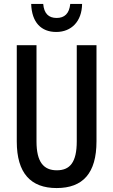

<svg xmlns="http://www.w3.org/2000/svg" viewBox="-20 -943 574 973"><path d="M396 -923H336C331 -874 307 -852 267 -852C226 -852 203 -875 199 -923H138C141 -829 189 -781 265 -781C342 -781 395 -835 396 -923ZM469 -227V-714H369V-227C369 -121 335 -80 268 -80C201 -80 165 -122 165 -226V-714H65V-226C65 -65 136 10 267 10C400 10 469 -65 469 -227Z"/></svg>

Font: Noto Sans Devanagari ExtraCondensed Medium
Style: Regular
Weight: 500
Width: 2
Designer: Jelle Bosma - Monotype Design Team
Foundry: Monotype Imaging Inc.
Version: Version 2.004